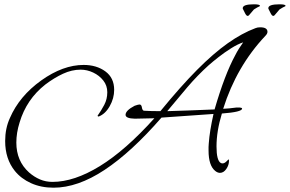

<svg xmlns="http://www.w3.org/2000/svg" viewBox="-20 -754 1348 893"><path d="M229 119Q171 119 124.5 98Q78 77 49 41Q4 -15 4 -98Q4 -157 26 -205Q70 -307 172 -380Q273 -452 369 -452Q429 -452 470 -422Q511 -392 511 -336Q511 -297 490.5 -260.5Q470 -224 439 -212Q437 -212 435 -213.5Q433 -215 434 -216Q451 -240 465 -266.5Q479 -293 479 -325Q479 -356 460.5 -379.5Q442 -403 413.5 -416.5Q385 -430 355 -430Q314 -430 273 -411Q232 -392 191 -361Q103 -292 71 -184Q56 -136 56 -91Q56 -5 115 48Q139 69 166 80.5Q193 92 224 92Q325 92 444.5 18.5Q564 -55 698 -204L607 -202Q564 -203 564 -220Q564 -240 606 -262Q623 -268 629 -268Q638 -268 640 -254Q642 -241 649 -239Q666 -238 685 -237.5Q704 -237 726 -237Q820 -352 896.5 -429Q973 -506 1039.5 -553Q1106 -600 1168 -623Q1177 -627 1190 -627Q1224 -627 1224 -606Q1224 -597 1214 -587Q1080 -445 1018 -248Q1033 -249 1046.5 -250Q1060 -251 1072 -253Q1077 -254 1080.5 -254Q1084 -254 1088 -254Q1106 -254 1106 -249Q1106 -233 1012 -226Q987 -144 987 -73Q987 -7 1007 4Q1009 5 1011 5.5Q1013 6 1015 6Q1024 6 1033.5 -3.5Q1043 -13 1043 -13Q1045 -11 1045 -6Q1045 14 1032.5 32Q1020 50 1003 50Q992 50 981 41Q950 16 950 -54Q950 -62 950 -70.5Q950 -79 951 -87Q953 -116 958.5 -150Q964 -184 973 -224L731 -207Q591 -46 466 36.5Q341 119 229 119ZM758 -237Q796 -238 851.5 -240Q907 -242 978 -245Q1025 -407 1074 -497Q1082 -513 1091.5 -528Q1101 -543 1111 -557Q1086 -549 1055 -529.5Q1024 -510 996 -488Q968 -466 950 -450Q898 -403 851.5 -348.5Q805 -294 758 -237ZM1251 -680Q1245 -680 1239 -692Q1231 -709 1229.5 -711Q1228 -713 1228 -716Q1228 -734 1280 -734Q1308 -734 1308 -727Q1308 -726 1307 -725Q1297 -721 1280 -710L1257 -683Q1254 -680 1251 -680ZM1132 -680Q1126 -680 1120 -692Q1112 -709 1110.5 -711Q1109 -713 1109 -716Q1109 -734 1161 -734Q1189 -734 1189 -727Q1189 -726 1188 -725Q1178 -721 1161 -710L1138 -683Q1135 -680 1132 -680Z"/></svg>

Font: Ephesis
Style: Regular
Weight: 400
Designer: Robert E. Leuschke
Foundry: Robert E. Leuschke
Version: Version 1.010; ttfautohint (v1.8.3)